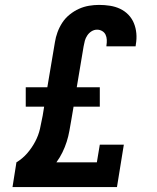

<svg xmlns="http://www.w3.org/2000/svg" viewBox="-20 -763 640 783"><path d="M31 0 47 -101Q72 -116 91 -138Q110 -160 123.5 -185.5Q137 -211 143 -237.5Q149 -264 154 -291L160 -328H85V-407H173L204 -591Q207 -611 214.5 -631.5Q222 -652 234 -670.5Q246 -689 264 -703.5Q282 -718 302 -727Q322 -736 343 -739.5Q364 -743 384 -743Q407 -743 429 -739.5Q451 -736 470 -727Q489 -718 503.5 -703Q518 -688 526 -668.5Q534 -649 536 -627Q538 -605 534 -582L533 -574H414V-577Q416 -589 415.5 -600.5Q415 -612 410.5 -621.5Q406 -631 396.5 -636.5Q387 -642 376 -642Q364 -642 353.5 -635.5Q343 -629 336 -618.5Q329 -608 326 -597Q323 -586 321 -574L293 -407H387V-328H280L271 -275Q267 -252 263 -229.5Q259 -207 252 -185Q245 -163 234.5 -141.5Q224 -120 210 -101H375L387 -173H485L457 0Z"/></svg>

Font: Iosevka HT Extended
Style: Bold Italic
Weight: 700
Width: 7
Italic angle: -9°
Monospace: yes
Designer: Belleve Invis
Foundry: Belleve Invis
Version: Version 32.3.0; ttfautohint (v1.8.4)